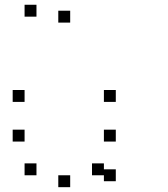

<svg xmlns="http://www.w3.org/2000/svg" viewBox="-20 -820 707 807"><path d="M466.7 -108.3V-58.3H416.7V-108.3ZM466.7 -275V-225H416.7V-275ZM416.7 -133.3V-83.3H366.7V-133.3ZM275 -83.3V-33.3H225V-83.3ZM133.3 -133.3V-83.3H83.3V-133.3ZM466.7 -275V-225H416.7V-275ZM83.3 -275V-225H33.3V-275ZM466.7 -441.7V-391.7H416.7V-441.7ZM83.3 -441.7V-391.7H33.3V-441.7ZM275 -775V-725H225V-775ZM133.3 -800V-750H83.3V-800Z"/></svg>

Font: 0xA000-Boxes
Style: Boxes
Weight: 400
Version: Version 0.1